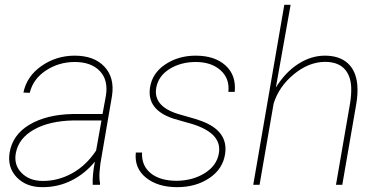

<svg xmlns="http://www.w3.org/2000/svg" viewBox="-20 -770 1580 800"><path d="M366.2 0Q364.7 -43 375.5 -96.7Q334.5 -46.4 278.1 -18.1Q221.7 10.3 155.8 9.8Q89.4 9.8 49.8 -31.2Q10.3 -72.3 20 -133.8Q32.2 -208.5 102.8 -250.5Q173.3 -292.5 281.7 -294.9H407.2L421.4 -372.1Q431.6 -437 395.5 -474.4Q359.4 -511.7 291.5 -511.7Q225.1 -511.7 171.4 -476.3Q117.7 -440.9 104 -383.3L77.6 -384.3Q91.3 -452.1 152.8 -495.1Q214.4 -538.1 291.5 -538.1Q372.1 -538.1 415 -492.4Q458 -446.8 446.8 -371.1L398.4 -88.9L395 -55.7Q392.6 -29.8 397 -4.4L396.5 0ZM155.3 -16.1Q220.7 -15.1 279.8 -47.6Q338.9 -80.1 380.4 -142.6L402.8 -268.1H284.7Q186 -266.1 121.8 -230.2Q57.6 -194.3 45.9 -131.8Q37.1 -83.5 69.1 -50.3Q101.1 -17.1 155.3 -16.1Z M891.6 -129.4Q909.2 -221.2 757.8 -259.8L703.6 -275.4Q591.3 -312 605 -404.8Q613.8 -464.8 668.5 -501.5Q723.1 -538.1 795.4 -538.1Q875 -538.1 919.9 -497.1Q964.8 -456.1 958 -387.2H931.6Q937.5 -442.9 898.9 -477.3Q860.4 -511.7 795.9 -511.7Q733.4 -511.7 687 -482.9Q640.6 -454.1 631.3 -405.8Q616.7 -328.1 721.2 -295.4L793.9 -274.4L818.4 -266.1Q932.1 -224.6 918 -128.9Q908.7 -65.9 852.5 -28.1Q796.4 9.8 718.3 9.8Q636.7 9.8 587.9 -30Q539.1 -69.8 545.9 -134.3H571.8Q569.3 -79.6 608.2 -48.1Q647 -16.6 717.8 -16.6Q785.2 -18.1 834 -49.1Q882.8 -80.1 891.6 -129.4Z M1129.4 -405.3Q1168.9 -469.2 1222.7 -503.7Q1276.4 -538.1 1333.5 -538.1Q1394 -538.1 1428.7 -506.8Q1463.4 -475.6 1468.8 -416.5Q1471.7 -379.4 1464.8 -338.9L1406.2 0H1379.9L1438.5 -338.9Q1444.3 -373 1443.4 -406.2Q1440.9 -458 1412.8 -485.4Q1384.8 -512.7 1332.5 -512.2Q1265.6 -511.2 1203.9 -460.2Q1142.1 -409.2 1120.1 -338.4L1061.5 0H1035.2L1164.6 -750H1190.9Z"/></svg>

Font: TypoPRO Roboto
Style: Italic
Weight: 250
Italic angle: -12°
Designer: Google
Version: Version 2.136; 2016